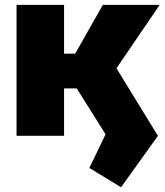

<svg xmlns="http://www.w3.org/2000/svg" viewBox="-20 -561 680 793"><path d="M480 212.4 349.1 132.8 416 -6.3 291.5 -204.6 457.5 -284.7 632.3 0ZM48.3 0V-541H244.6V0ZM207 -195.8 203.6 -339.4H290.5L404.8 -541H639.6L404.3 -195.8Z"/></svg>

Font: Inter 17pt Black
Style: Regular
Weight: 900
Version: Version 4.001;git-66647c0bb